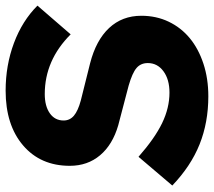

<svg xmlns="http://www.w3.org/2000/svg" viewBox="-59 -691 760 682"><g transform="rotate(-90 321.0 -350.0)"><path d="M3 -118 105 -238Q171 -180 225 -154Q279 -128 333 -128Q380 -128 409 -149.5Q438 -171 438 -205Q438 -230 420.5 -245Q403 -260 358 -273L217 -310Q148 -330 110.5 -374.5Q73 -419 73 -482Q73 -586 145.5 -648Q218 -710 340 -710Q430 -710 509 -680.5Q588 -651 642 -597L540 -479Q494 -525 441 -548Q388 -571 328 -571Q285 -571 259.5 -553Q234 -535 234 -504Q234 -482 251 -467.5Q268 -453 305 -443L437 -410Q519 -389 562.5 -342.5Q606 -296 606 -228Q606 -175 585 -131Q564 -87 526.5 -56Q489 -25 436 -7.5Q383 10 320 10Q227 10 149.5 -21Q72 -52 3 -118Z"/></g></svg>

Font: Red Hat Text
Style: Bold Italic
Weight: 700
Italic angle: -12°
Designer: Pentagram / MCKL
Foundry: Pentagram / MCKL
Version: Version 1.003; Red Hat Text Bold Italic